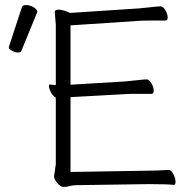

<svg xmlns="http://www.w3.org/2000/svg" viewBox="-20 -732 767 757"><path d="M561 -59Q599 -59 644 -62H645Q655 -62 663.5 -45.5Q672 -29 672 -16Q672 -3 666 -3H665Q641 -6 578 -6H562L284 -2Q267 -2 255.5 1.5Q244 5 231 5Q218 5 205.5 -10.5Q193 -26 193 -37L200 -84V-347Q188 -354 180.5 -368.5Q173 -383 173 -391Q173 -399 176 -399H177Q186 -397 195 -397H200V-634L196 -685Q196 -694 211 -694Q226 -694 255 -682L256 -681L529 -699Q553 -701 578 -704Q603 -707 613 -707Q623 -707 632 -691.5Q641 -676 641 -663.5Q641 -651 633 -651H571Q544 -651 530 -650L258 -632V-398L474 -411Q498 -413 523 -416Q548 -419 558 -419Q568 -419 577 -403.5Q586 -388 586 -375Q586 -362 578 -362H515Q489 -362 475 -361L258 -349V-54ZM196 -685ZM66 -703Q68 -712 83 -712Q98 -712 112.5 -703.5Q127 -695 127 -685Q127 -683 126 -682L64 -531Q62 -525 51 -525Q40 -525 27.5 -532Q15 -539 15 -542V-547Z"/></svg>

Font: LXGW WenKai Light
Style: Regular
Weight: 300
Designer: LXGW / Fontworks Inc.
Foundry: LXGW / Fontworks Inc.
Version: Version 1.501; October 10, 2024